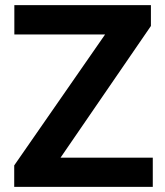

<svg xmlns="http://www.w3.org/2000/svg" viewBox="-20 -731 647 751"><path d="M577.6 -114.3V0H35.6V-84L391.1 -596.2H36.1V-710.9H570.3V-629.4L216.8 -114.3Z"/></svg>

Font: Vazirmatn RD UI
Style: Bold
Weight: 700
Designer: Saber Rastikerdar
Foundry: Saber Rastikerdar
Version: Version 33.003